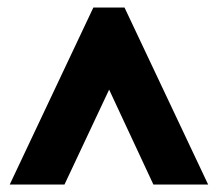

<svg xmlns="http://www.w3.org/2000/svg" viewBox="-20 -734 581 512"><path d="M6 -242 229 -714H312L535 -242H389L271 -495L152 -242Z"/></svg>

Font: Noto Sans Gujarati UI ExtraCondensed Black
Style: Regular
Weight: 900
Width: 2
Designer: Jelle Bosma - Monotype Design Team, Universal Thirst
Foundry: Monotype Imaging Inc.
Version: Version 2.106; ttfautohint (v1.8.4.7-5d5b)